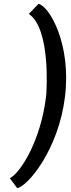

<svg xmlns="http://www.w3.org/2000/svg" viewBox="-20 -795 367 993"><path d="M69 178C126 167 283 -24 316 -294C350 -567 235 -764 179 -775L129 -723C243 -648 220 -319 220 -319C220 -310 219 -302 218 -294C191 -71 89 96 31 127Z"/></svg>

Font: Bluebird
Style: LiNrwObl
Weight: 300
Designer: Jasper
Foundry: Cannot Into Space Fonts
Version: Version 0.98